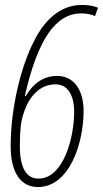

<svg xmlns="http://www.w3.org/2000/svg" viewBox="-20 -744 415 774"><path d="M133 10C261 10 317 -169 317 -296C317 -385 275 -438 210 -438C155 -438 113 -407 84 -357H80C132 -585 204 -690 308 -690C329 -690 349 -686 363 -679L375 -713C358 -720 338 -724 309 -724C217 -724 155 -654 118 -580C64 -476 23 -309 23 -154C23 -45 66 10 133 10ZM135 -24C87 -24 60 -66 60 -156C60 -215 64 -255 75 -287C96 -353 139 -404 204 -404C250 -404 279 -365 279 -292C279 -195 238 -24 135 -24Z"/></svg>

Font: Noto Sans ExtraCondensed ExtraLight
Style: Italic
Weight: 200
Width: 2
Italic angle: -12°
Designer: Monotype Design Team
Foundry: Monotype Imaging Inc.
Version: Version 2.013